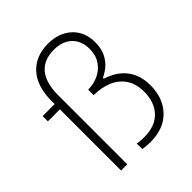

<svg xmlns="http://www.w3.org/2000/svg" viewBox="-205 -876 1011 1011"><g transform="rotate(-45 301.0 -370.0)"><path d="M333 4Q300.5 4 275.5 -1V-42Q297 -37.5 328 -37.5Q408.5 -37.5 452.5 -83.2Q496.5 -129 496.5 -207.5Q496.5 -267 469.8 -306Q443 -345 397.5 -363.8Q352 -382.5 295.5 -382.5V-423.5Q336.5 -423.5 372.5 -440.2Q408.5 -457 430.8 -489.8Q453 -522.5 453 -570Q453 -630 416.2 -665Q379.5 -700 316 -700Q241.5 -700 202.2 -653.5Q163 -607 163 -512.5V0H117V-455.5H27.5V-494.5H117V-516Q117 -627 170.8 -685.8Q224.5 -744.5 317 -744.5Q397.5 -744.5 448 -698.2Q498.5 -652 498.5 -574Q498.5 -526.5 482 -494.2Q465.5 -462 441.2 -442.2Q417 -422.5 394.5 -413V-406Q415.5 -400 441.2 -386.8Q467 -373.5 490.5 -350.5Q514 -327.5 529 -292.2Q544 -257 544 -207Q544 -113 488 -54.5Q432 4 333 4Z"/></g></svg>

Font: Heraclito ExtraLight
Style: Regular
Weight: 200
Designer: Kostas Bartsokas (font) & Cristiano Sobral (main changes)
Foundry: Kostas Bartsokas (font) & Cristiano Sobral (main changes)
Version: Version 1.00;July 8, 2020;FontCreator 13.0.0.2655 64-bit